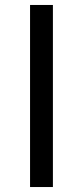

<svg xmlns="http://www.w3.org/2000/svg" viewBox="-20 -753 333 773"><path d="M101 0H193V-733H101Z"/></svg>

Font: Source Han Sans JP
Style: Regular
Weight: 400
Designer: Ryoko NISHIZUKA 西塚涼子 (kana, bopomofo & ideographs); Paul D. Hunt (Latin, Greek & Cyrillic); Sandoll Communications 산돌커뮤니
Foundry: Adobe
Version: Version 2.004;hotconv 1.0.118;makeotfexe 2.5.65603